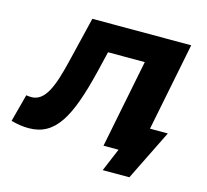

<svg xmlns="http://www.w3.org/2000/svg" viewBox="-142 -647 929 863"><g transform="rotate(15 322.0 -215.5)"><path d="M563 -128 645 -538H185L133 -323C104 -204 75 -127 11 -127C3 -127 -4 -128 -13 -129L-47 -1C-17 7 7 11 35 11C159 11 214 -91 269 -315L292 -411H463L381 0H451L406 107H530L646 -128Z"/></g></svg>

Font: AWKNG-Font
Style: Bold Italic
Weight: 700
Italic angle: -11.3°
Designer: Awakening Church
Foundry: Awakening Church
Version: Version 1.700;PS 001.700;hotconv 1.0.88;makeotf.lib2.5.64775